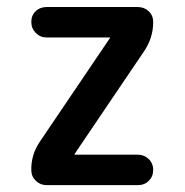

<svg xmlns="http://www.w3.org/2000/svg" viewBox="-20 -540 540 560"><path d="M95.7 -126 299.8 -427.7 300.8 -428.7V-429.7Q300.8 -430.7 298.8 -430.7H116.2Q97.7 -430.7 84.5 -443.8Q71.3 -457 71.3 -476.1Q71.3 -495.1 84 -507.3Q96.7 -519.5 116.2 -519.5H381.8Q400.4 -519.5 413.6 -507.3Q426.8 -495.1 426.8 -475.6Q426.8 -431.6 402.3 -393.6L198.2 -91.8L197.3 -90.8V-89.8Q197.3 -88.9 199.2 -88.9H381.8Q400.4 -88.9 413.6 -76.2Q426.8 -63.5 426.8 -44.4Q426.8 -25.4 414.1 -12.7Q401.4 0 381.8 0H116.2Q97.7 0 84.5 -12.7Q71.3 -25.4 71.3 -43.9Q70.3 -87.9 95.7 -126Z"/></svg>

Font: Rounded-X Mgen+ 2m medium
Style: Regular
Weight: 500
Designer: [Source Han Sans]
Ryoko NISHIZUKA  (kana & ideographs); Paul D. Hunt (Latin, Greek & Cyrillic); Wenlong ZHANG  (bopomofo
Version: Version 1.059.20150602